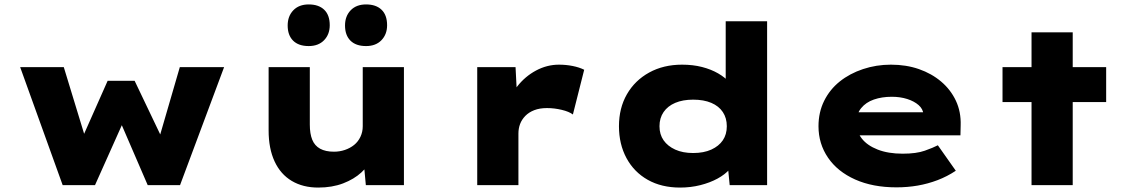

<svg xmlns="http://www.w3.org/2000/svg" viewBox="-20 -836 5128 867"><path d="M263 0 71 -533H268L369 -202L348 -205L466 -471H588L715 -205L696 -203L792 -533H992L793 0H647L504 -331L558 -333L409 0Z M1417 11Q1348 11 1297.5 -19Q1247 -49 1220 -107Q1193 -165 1193 -247V-533H1379V-273Q1379 -232 1390 -205Q1401 -178 1425.5 -164.5Q1450 -151 1488 -151Q1514 -151 1537.5 -159Q1561 -167 1579 -181.5Q1597 -196 1607.5 -218Q1618 -240 1618 -266V-533H1804V0H1632L1622 -108L1657 -120Q1645 -88 1612 -57.5Q1579 -27 1529.5 -8Q1480 11 1417 11ZM1633 -628Q1587 -628 1562.5 -652.5Q1538 -677 1538 -721Q1538 -763 1563.5 -789.5Q1589 -816 1633 -816Q1678 -816 1703 -792Q1728 -768 1728 -722Q1728 -681 1702.5 -654.5Q1677 -628 1633 -628ZM1374 -628Q1328 -628 1303.5 -652.5Q1279 -677 1279 -721Q1279 -763 1304.5 -789.5Q1330 -816 1374 -816Q1419 -816 1444 -792Q1469 -768 1469 -722Q1469 -681 1443.5 -654.5Q1418 -628 1374 -628Z M2135 0V-533H2308L2318 -339L2264 -345Q2280 -400 2315.5 -445.5Q2351 -491 2400.5 -517.5Q2450 -544 2504 -544Q2536 -544 2566 -538Q2596 -532 2618 -521L2567 -319Q2550 -332 2516.5 -340Q2483 -348 2450 -348Q2417 -348 2392.5 -338.5Q2368 -329 2352 -312.5Q2336 -296 2328.5 -276Q2321 -256 2321 -233V0Z M3051 11Q2967 11 2905 -24Q2843 -59 2809 -122Q2775 -185 2775 -266Q2775 -348 2811 -410.5Q2847 -473 2911.5 -508.5Q2976 -544 3060 -544Q3109 -544 3150 -533.5Q3191 -523 3223 -504.5Q3255 -486 3275 -462.5Q3295 -439 3300 -413L3257 -401V-740H3444V0H3275L3262 -133L3299 -121Q3295 -95 3274.5 -71.5Q3254 -48 3220 -29.5Q3186 -11 3142.5 0Q3099 11 3051 11ZM3110 -145Q3158 -145 3192 -160.5Q3226 -176 3244 -202.5Q3262 -229 3262 -266Q3262 -303 3244 -330Q3226 -357 3192 -371.5Q3158 -386 3110 -386Q3063 -386 3029 -371.5Q2995 -357 2976.5 -330Q2958 -303 2958 -266Q2958 -229 2976.5 -202.5Q2995 -176 3029 -160.5Q3063 -145 3110 -145Z M4028 10Q3921 10 3841.5 -25.5Q3762 -61 3719 -124Q3676 -187 3676 -266Q3676 -329 3701.5 -380.5Q3727 -432 3772 -468Q3817 -504 3877 -524Q3937 -544 4003 -544Q4072 -544 4129.5 -524Q4187 -504 4230 -467.5Q4273 -431 4296.5 -381Q4320 -331 4318 -270L4317 -225H3796L3773 -329H4168L4150 -301V-320Q4148 -344 4128 -361.5Q4108 -379 4076.5 -389Q4045 -399 4007 -399Q3962 -399 3926 -386.5Q3890 -374 3868.5 -347.5Q3847 -321 3847 -281Q3847 -242 3871.5 -210.5Q3896 -179 3943.5 -160.5Q3991 -142 4056 -142Q4118 -142 4156 -155.5Q4194 -169 4215 -180L4296 -65Q4257 -39 4213.5 -22.5Q4170 -6 4124 2Q4078 10 4028 10Z M4638 0V-690H4824V0ZM4507 -375V-533H4975V-375Z"/></svg>

Font: Lexend Peta ExtraBold
Style: Regular
Weight: 800
Version: Version 1.007